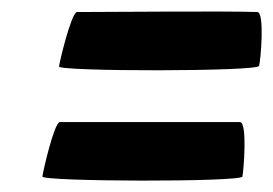

<svg xmlns="http://www.w3.org/2000/svg" viewBox="-20 -501 477 335"><path d="M54 -193C53 -184 401 -183 403 -193C405 -203 412 -286 399 -288H84C74 -285 55 -202 54 -193ZM83 -385C82 -376 430 -376 432 -386C435 -396 442 -480 429 -480C375 -482 168 -480 114 -480C104 -477 84 -394 83 -385Z"/></svg>

Font: Ampere
Style: UltCndIta
Weight: 400
Version: Version 1